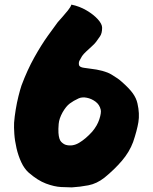

<svg xmlns="http://www.w3.org/2000/svg" viewBox="-20 -785 661 831"><path d="M291 26Q274 26 244.5 24.5Q215 23 179 9.5Q143 -4 104 -38Q85 -55 72 -83Q59 -111 51.5 -143.5Q44 -176 42 -205.5Q40 -235 41 -254Q43 -280 48 -310.5Q53 -341 60 -369Q67 -397 73 -415Q98 -482 128.5 -536.5Q159 -591 187 -630Q215 -669 230 -689Q237 -697 249.5 -711Q262 -725 274 -740Q286 -755 289 -765Q324 -758 354.5 -740Q385 -722 403.5 -701.5Q422 -681 422 -665Q422 -641 413 -628Q404 -615 396 -604Q391 -597 378.5 -585.5Q366 -574 353.5 -562.5Q341 -551 335 -542Q327 -529 323.5 -521.5Q320 -514 322 -503Q325 -494 343.5 -491.5Q362 -489 369 -488Q431 -481 461.5 -463Q492 -445 507 -431Q539 -403 554.5 -381.5Q570 -360 575 -337Q585 -293 579 -256.5Q573 -220 556 -170Q540 -127 507.5 -89Q475 -51 432 -16Q399 10 362.5 17Q326 24 291 26ZM265 -158Q294 -150 322.5 -167Q351 -184 379 -215Q401 -241 410 -269Q419 -297 416 -310Q411 -332 393.5 -345Q376 -358 355.5 -362Q335 -366 320 -359Q298 -349 282 -337Q266 -325 251 -299Q236 -272 234 -249Q232 -226 233 -210Q235 -181 245 -171Q255 -161 265 -158Z"/></svg>

Font: Potta One
Style: Regular
Weight: 400
Designer: 108,108go
Foundry: Font Zone 108
Version: Version 1.000